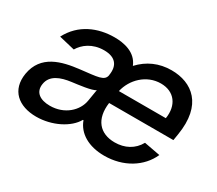

<svg xmlns="http://www.w3.org/2000/svg" viewBox="-107 -773 1135 1004"><g transform="rotate(30 460.5 -270.5)"><path d="M596.2 11C711.3 11 805.4 -47.6 844.8 -136.4L747.9 -154.5C719.5 -103 669 -76.7 608.7 -76.7C518.5 -76.7 467 -136 481.2 -240.8H869.3L875.4 -278.4C908.4 -475.5 803.3 -552.6 679.3 -552.6C604 -552.6 540.8 -523.8 491.8 -470.9C464.5 -539.4 389.9 -552.6 335.2 -552.6C235.4 -552.6 137.4 -512.8 85.9 -413.4L181.1 -390.6C203.8 -429.3 250.4 -466.6 321.4 -466.6C389.6 -466.6 418.7 -430.4 408.7 -369V-366.5C402 -328.5 361.9 -328.8 262.4 -317.1C157 -305 46.9 -277.7 25.9 -154.1C8.5 -47.2 79.2 12.1 186.1 12.1C280.5 12.1 372.9 -34.8 406.6 -95.9H410.2C433.9 -29.8 501.1 11 596.2 11ZM130 -152.7C138.8 -209.5 193.9 -229.8 256.4 -237.9C291.2 -242.5 374.3 -251.8 392 -267L380.3 -196.7C369.7 -132.1 307.9 -73.2 219.5 -73.2C159.4 -73.2 121.4 -100.1 130 -152.7ZM494.3 -320.3C511.7 -397.4 578.5 -464.8 665.5 -464.8C747.9 -464.8 791.5 -403.8 777.7 -320.3Z"/></g></svg>

Font: Magic Ui Pro Medium
Style: Italic
Weight: 500
Italic angle: -9.39999°
Designer: Stefan Endress, Andreas Faust
Version: Version 1.000;FEAKit 1.0